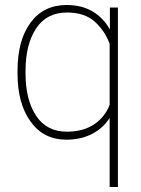

<svg xmlns="http://www.w3.org/2000/svg" viewBox="-20 -548 563 767"><path d="M246 -528Q306 -528 349.5 -502.5Q393 -477 419 -430V-518H451V199H418V-77Q393 -37 348.5 -13.5Q304 10 245 10Q154 10 102 -62.5Q50 -135 50 -254V-265Q50 -387 102 -457.5Q154 -528 246 -528ZM247 -22Q312 -22 355.5 -51Q399 -80 418 -129V-373Q399 -425 358.5 -461.5Q318 -498 248 -498Q166 -498 124 -434Q82 -370 82 -265V-254Q82 -150 124 -86Q166 -22 247 -22Z"/></svg>

Font: Freesentation 1 Thin
Style: Regular
Weight: 250
Designer: glyphs from Roboto by Christian Robertson / Hangul glyphs from Noto Sans CJK(Source Han Sans) by Jang Soo-young and Kang
Foundry: PT&
Version: Version 2.001